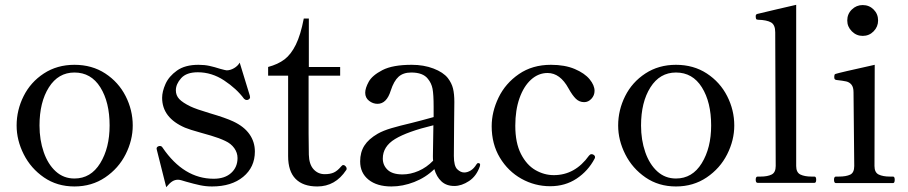

<svg xmlns="http://www.w3.org/2000/svg" viewBox="-20 -760 3768 797"><path d="M49 -239Q49 -303 78 -361Q107 -419 162 -455Q217 -491 289 -491Q362 -491 417 -455Q472 -419 501.5 -361Q531 -303 531 -239Q531 -178 501.5 -119.5Q472 -61 416.5 -23.5Q361 14 289 14Q217 14 162.5 -23.5Q108 -61 78.5 -119.5Q49 -178 49 -239ZM435 -239Q435 -336 396.5 -397.5Q358 -459 289 -459Q222 -459 183 -397.5Q144 -336 144 -239Q144 -179 161.5 -128.5Q179 -78 211.5 -48.5Q244 -19 289 -19Q357 -19 396 -82.5Q435 -146 435 -239Z M631 -138 630 -143Q630 -150 638 -153Q640 -154 644 -154Q651 -154 655 -147Q743 -18 867 -18Q913 -18 939.5 -42Q966 -66 966 -104Q966 -126 952.5 -145Q939 -164 915 -175Q890 -187 856 -197Q822 -207 814 -209Q767 -222 748 -230Q653 -271 653 -354Q653 -380 667 -411.5Q681 -443 714.5 -467Q748 -491 804 -491Q829 -491 849.5 -486.5Q870 -482 895 -474Q917 -468 921 -468Q936 -468 951.5 -477Q967 -486 975 -500L1017 -363Q1018 -360 1018 -356Q1018 -350 1010 -346Q1008 -345 1004 -345Q998 -345 993 -350Q962 -392 910.5 -426Q859 -460 801 -460Q754 -460 732 -435.5Q710 -411 710 -385Q710 -364 724 -349Q738 -334 771 -318Q794 -307 851 -290Q916 -271 948 -256Q993 -235 1015.5 -203Q1038 -171 1038 -131Q1038 -66 989.5 -26Q941 14 860 14Q835 14 811 9Q787 4 752 -6Q728 -14 719 -14Q706 -14 695 -7Q684 0 670 17Z M1176 -112V-446H1093V-482Q1134 -493 1161 -513.5Q1188 -534 1208 -574.5Q1228 -615 1241 -683H1262V-482H1392V-446H1261V-205L1262 -118Q1263 -78 1281.5 -57.5Q1300 -37 1328 -37Q1351 -37 1366 -44Q1381 -51 1396 -69Q1401 -75 1405 -75Q1410 -75 1414.5 -70Q1419 -65 1419 -60Q1419 -56 1417 -54Q1372 14 1297 14Q1238 14 1207 -17.5Q1176 -49 1176 -112Z M1973 -76 1972 -70Q1958 -29 1927 -8.5Q1896 12 1866 12Q1833 12 1812.5 -7Q1792 -26 1783 -58Q1747 -23 1699.5 -4.5Q1652 14 1605 14Q1545 14 1510 -14Q1475 -42 1475 -90Q1475 -128 1492.5 -155.5Q1510 -183 1548 -205Q1571 -218 1605 -228Q1639 -238 1690 -250Q1708 -255 1730.5 -260.5Q1753 -266 1780 -274V-317Q1780 -368 1775.5 -391.5Q1771 -415 1756 -433Q1736 -459 1687 -459Q1654 -459 1634.5 -441.5Q1615 -424 1602 -384Q1585 -329 1547 -329Q1528 -329 1512 -341.5Q1496 -354 1496 -375Q1496 -394 1510.5 -420.5Q1525 -447 1567.5 -469Q1610 -491 1689 -491Q1739 -491 1779.5 -475.5Q1820 -460 1839 -436Q1855 -415 1860.5 -392.5Q1866 -370 1866 -337Q1866 -282 1865 -245L1864 -113Q1864 -71 1878 -57.5Q1892 -44 1907 -44Q1920 -44 1933.5 -52Q1947 -60 1958 -78Q1961 -83 1965 -83Q1973 -83 1973 -76ZM1778 -93Q1777 -99 1777 -111L1779 -240Q1671 -214 1620 -183Q1569 -152 1569 -102Q1569 -74 1589 -55Q1609 -36 1651 -36Q1684 -36 1717.5 -50.5Q1751 -65 1778 -93Z M2021 -236Q2021 -296 2049.5 -355Q2078 -414 2134 -452.5Q2190 -491 2267 -491Q2325 -491 2366 -473.5Q2407 -456 2427.5 -431Q2448 -406 2448 -383Q2448 -364 2435 -350Q2422 -336 2405 -336Q2385 -336 2370.5 -350Q2356 -364 2340 -393Q2305 -457 2253 -457Q2215 -457 2184.5 -429.5Q2154 -402 2136.5 -352.5Q2119 -303 2119 -238Q2119 -167 2142.5 -121Q2166 -75 2202.5 -54Q2239 -33 2279 -33Q2367 -33 2425 -114Q2430 -120 2435 -120Q2440 -120 2443 -118Q2450 -114 2450 -108Q2450 -104 2448 -101Q2421 -50 2373.5 -18.5Q2326 13 2264 13Q2200 13 2144.5 -18Q2089 -49 2055 -105.5Q2021 -162 2021 -236Z M2546 -239Q2546 -303 2575 -361Q2604 -419 2659 -455Q2714 -491 2786 -491Q2859 -491 2914 -455Q2969 -419 2998.5 -361Q3028 -303 3028 -239Q3028 -178 2998.5 -119.5Q2969 -61 2913.5 -23.5Q2858 14 2786 14Q2714 14 2659.5 -23.5Q2605 -61 2575.5 -119.5Q2546 -178 2546 -239ZM2932 -239Q2932 -336 2893.5 -397.5Q2855 -459 2786 -459Q2719 -459 2680 -397.5Q2641 -336 2641 -239Q2641 -179 2658.5 -128.5Q2676 -78 2708.5 -48.5Q2741 -19 2786 -19Q2854 -19 2893 -82.5Q2932 -146 2932 -239Z M3125 -1Q3117 -1 3117 -14Q3117 -27 3125 -27H3137Q3166 -27 3183 -35.5Q3200 -44 3200 -71L3198 -626Q3198 -657 3180.5 -667Q3163 -677 3127 -678Q3120 -678 3118.5 -682Q3117 -686 3117 -693Q3117 -700 3123 -702Q3153 -709 3205 -721.5Q3257 -734 3285 -740V-71Q3285 -44 3302.5 -35.5Q3320 -27 3349 -27H3361Q3368 -27 3368 -14Q3368 -1 3361 -1Z M3497 -675Q3497 -702 3516 -720.5Q3535 -739 3561 -739Q3588 -739 3606.5 -720.5Q3625 -702 3625 -675Q3625 -649 3606.5 -630Q3588 -611 3561 -611Q3535 -611 3516 -630Q3497 -649 3497 -675ZM3450 0Q3442 0 3442 -14Q3442 -27 3450 -27H3462Q3492 -27 3509 -35Q3526 -43 3526 -71L3523 -377Q3523 -398 3514.5 -408.5Q3506 -419 3492.5 -422Q3479 -425 3452 -428Q3446 -429 3444.5 -432Q3443 -435 3443 -441Q3443 -446 3444 -449Q3445 -452 3448 -453Q3462 -458 3611 -491L3610 -71Q3610 -44 3627.5 -35.5Q3645 -27 3674 -27H3687Q3694 -27 3694 -14Q3694 0 3687 0Z"/></svg>

Font: Shippori Mincho Medium
Style: Regular
Weight: 500
Designer: FONTDASU
Foundry: FONTDASU / Google Inc. / but / Adobe
Version: Version 3.110; ttfautohint (v1.8.3)